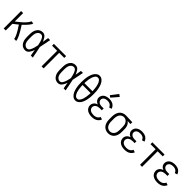

<svg xmlns="http://www.w3.org/2000/svg" viewBox="431 -2446 4137 4137"><g transform="rotate(45 2500.0 -377.5)"><path d="M64 0V-530H126V-275Q142 -286 157 -298Q175 -312 193 -326.5Q211 -341 228.5 -355.5Q246 -370 262.5 -385.5Q279 -401 295.5 -417.5Q312 -434 326.5 -451Q341 -468 356 -487.5Q371 -507 371 -530H436Q436 -504 420.5 -482Q405 -460 388.5 -440Q372 -420 354.5 -401Q337 -382 318 -364Q300 -347 282 -330Q444 -84 444 0H382Q382 -75 236 -290Q219 -276 202 -262Q182 -246 161 -230Q144 -216 126 -203V0Z M720 8Q688 8 657.5 -4Q627 -16 605.5 -40.5Q584 -65 571 -94.5Q558 -124 553 -156Q548 -188 548 -220V-310Q548 -342 553 -374Q558 -406 571 -435.5Q584 -465 605.5 -489.5Q627 -514 657.5 -526Q688 -538 720 -538Q783 -538 820 -480Q848 -436 865 -391L867 -403L868 -412L869 -417L871 -427L873 -442L875 -457L878 -471L885 -510L886 -520L888 -530H950L947 -515L945 -506L943 -496L939 -477L937 -467L934 -447L932 -438L926 -408Q917 -365 908 -321L906 -311L901 -287L897 -269Q900 -256 903 -244L904 -239L907 -224L911 -205L914 -190L915 -185L917 -175L919 -166L928 -122L934 -92L935 -83L937 -73Q944 -36 952 0H890Q882 -44 875 -88L871 -113L869 -128L868 -132L866 -142V-146Q850 -98 819 -50Q782 8 720 8ZM720 -48Q765 -48 789 -92.5Q813 -137 824 -179.5Q835 -222 844 -266V-268Q836 -310 825 -351Q814 -394 789.5 -438Q765 -482 720 -482Q692 -482 668 -464.5Q644 -447 631.5 -421Q619 -395 614.5 -366.5Q610 -338 610 -310V-220Q610 -192 614.5 -163.5Q619 -135 631.5 -109Q644 -83 668 -65.5Q692 -48 720 -48Z M1064 -474V-530H1436V-474ZM1219 0V-530H1281V0Z M1720 8Q1688 8 1657.5 -4Q1627 -16 1605.5 -40.5Q1584 -65 1571 -94.5Q1558 -124 1553 -156Q1548 -188 1548 -220V-310Q1548 -342 1553 -374Q1558 -406 1571 -435.5Q1584 -465 1605.5 -489.5Q1627 -514 1657.5 -526Q1688 -538 1720 -538Q1783 -538 1820 -480Q1848 -436 1865 -391L1867 -403L1868 -412L1869 -417L1871 -427L1873 -442L1875 -457L1878 -471L1885 -510L1886 -520L1888 -530H1950L1947 -515L1945 -506L1943 -496L1939 -477L1937 -467L1934 -447L1932 -438L1926 -408Q1917 -365 1908 -321L1906 -311L1901 -287L1897 -269Q1900 -256 1903 -244L1904 -239L1907 -224L1911 -205L1914 -190L1915 -185L1917 -175L1919 -166L1928 -122L1934 -92L1935 -83L1937 -73Q1944 -36 1952 0H1890Q1882 -44 1875 -88L1871 -113L1869 -128L1868 -132L1866 -142V-146Q1850 -98 1819 -50Q1782 8 1720 8ZM1720 -48Q1765 -48 1789 -92.5Q1813 -137 1824 -179.5Q1835 -222 1844 -266V-268Q1836 -310 1825 -351Q1814 -394 1789.5 -438Q1765 -482 1720 -482Q1692 -482 1668 -464.5Q1644 -447 1631.5 -421Q1619 -395 1614.5 -366.5Q1610 -338 1610 -310V-220Q1610 -192 1614.5 -163.5Q1619 -135 1631.5 -109Q1644 -83 1668 -65.5Q1692 -48 1720 -48Z M2250 8Q2204 8 2167.5 -23.5Q2131 -55 2112 -97.5Q2093 -140 2082.5 -185Q2072 -230 2068 -275.5Q2064 -321 2064 -367.5Q2064 -414 2068 -459.5Q2072 -505 2082.5 -550Q2093 -595 2112 -637.5Q2131 -680 2167.5 -711.5Q2204 -743 2250 -743Q2296 -743 2332.5 -711.5Q2369 -680 2388 -637.5Q2407 -595 2417.5 -550Q2428 -505 2432 -459.5Q2436 -414 2436 -367.5Q2436 -321 2432 -275.5Q2428 -230 2417.5 -185Q2407 -140 2388 -97.5Q2369 -55 2332.5 -23.5Q2296 8 2250 8ZM2250 -48Q2287 -48 2311 -80.5Q2335 -113 2346 -148Q2357 -183 2363 -220Q2369 -257 2371 -294Q2373 -317 2373 -340H2127Q2127 -317 2129 -294Q2131 -257 2137 -220Q2143 -183 2154 -148Q2165 -113 2189 -80.5Q2213 -48 2250 -48ZM2127 -396H2373Q2373 -418 2371 -441Q2369 -478 2363 -515Q2357 -552 2346 -587Q2335 -622 2311 -654.5Q2287 -687 2250 -687Q2213 -687 2189 -654.5Q2165 -622 2154 -587Q2143 -552 2137 -515Q2131 -478 2129 -441Q2127 -418 2127 -396Z M2751 8Q2715 8 2679.5 0.5Q2644 -7 2613 -26.5Q2582 -46 2565 -78.5Q2548 -111 2548 -147Q2548 -182 2566.5 -212.5Q2585 -243 2616 -260Q2635 -270 2654 -276Q2640 -282 2626 -289Q2598 -305 2581 -333Q2564 -361 2564 -393Q2564 -427 2579.5 -457Q2595 -487 2623 -505.5Q2651 -524 2684 -531Q2717 -538 2750 -538Q2789 -538 2827 -527Q2865 -516 2894 -487Q2923 -458 2933 -420L2874 -403Q2867 -428 2847.5 -447.5Q2828 -467 2802 -474.5Q2776 -482 2750 -482Q2728 -482 2707 -478Q2686 -474 2667 -463Q2648 -452 2637 -433Q2626 -414 2626 -393Q2626 -364 2646 -341.5Q2666 -319 2693.5 -311.5Q2721 -304 2750 -304H2806V-248H2750Q2726 -248 2702 -243Q2678 -238 2657 -226.5Q2636 -215 2623 -193.5Q2610 -172 2610 -148Q2610 -124 2623 -102.5Q2636 -81 2657.5 -69Q2679 -57 2702.5 -52.5Q2726 -48 2751 -48Q2780 -48 2808 -55.5Q2836 -63 2858.5 -83Q2881 -103 2891 -130L2949 -110Q2935 -71 2903.5 -42.5Q2872 -14 2832 -3Q2792 8 2751 8ZM2741 -568 2698 -600 2824 -763 2876 -724Z M3250 8Q3207 8 3167.5 -9.5Q3128 -27 3102.5 -61Q3077 -95 3066.5 -136.5Q3056 -178 3056 -220V-310Q3056 -352 3066.5 -393.5Q3077 -435 3102.5 -469.5Q3128 -504 3168 -521Q3208 -538 3250 -538H3251L3452 -530V-474L3361 -479Q3377 -469 3391 -454Q3417 -425 3428.5 -387Q3440 -349 3440 -310V-220Q3440 -178 3430 -137Q3420 -96 3395 -61.5Q3370 -27 3331 -9.5Q3292 8 3250 8ZM3250 -48Q3280 -48 3307 -63Q3334 -78 3350 -104Q3366 -130 3372 -160Q3378 -190 3378 -220V-310Q3378 -340 3372 -369.5Q3366 -399 3350 -425.5Q3334 -452 3307 -467Q3280 -482 3250 -482Q3219 -482 3191.5 -467.5Q3164 -453 3147.5 -426.5Q3131 -400 3124.5 -370.5Q3118 -341 3118 -310V-220Q3118 -190 3124.5 -160Q3131 -130 3147.5 -103.5Q3164 -77 3191.5 -62.5Q3219 -48 3250 -48Z M3751 8Q3715 8 3679.5 0.5Q3644 -7 3613 -26.5Q3582 -46 3565 -78.5Q3548 -111 3548 -147Q3548 -182 3566.5 -212.5Q3585 -243 3616 -260Q3635 -270 3654 -276Q3640 -282 3626 -289Q3598 -305 3581 -333Q3564 -361 3564 -393Q3564 -427 3579.5 -457Q3595 -487 3623 -505.5Q3651 -524 3684 -531Q3717 -538 3750 -538Q3789 -538 3827 -527Q3865 -516 3894 -487Q3923 -458 3933 -420L3874 -403Q3867 -428 3847.5 -447.5Q3828 -467 3802 -474.5Q3776 -482 3750 -482Q3728 -482 3707 -478Q3686 -474 3667 -463Q3648 -452 3637 -433Q3626 -414 3626 -393Q3626 -364 3646 -341.5Q3666 -319 3693.5 -311.5Q3721 -304 3750 -304H3806V-248H3750Q3726 -248 3702 -243Q3678 -238 3657 -226.5Q3636 -215 3623 -193.5Q3610 -172 3610 -148Q3610 -124 3623 -102.5Q3636 -81 3657.5 -69Q3679 -57 3702.5 -52.5Q3726 -48 3751 -48Q3780 -48 3808 -55.5Q3836 -63 3858.5 -83Q3881 -103 3891 -130L3949 -110Q3935 -71 3903.5 -42.5Q3872 -14 3832 -3Q3792 8 3751 8Z M4064 -474V-530H4436V-474ZM4219 0V-530H4281V0Z M4751 8Q4715 8 4679.5 0.5Q4644 -7 4613 -26.5Q4582 -46 4565 -78.5Q4548 -111 4548 -147Q4548 -182 4566.5 -212.5Q4585 -243 4616 -260Q4635 -270 4654 -276Q4640 -282 4626 -289Q4598 -305 4581 -333Q4564 -361 4564 -393Q4564 -427 4579.5 -457Q4595 -487 4623 -505.5Q4651 -524 4684 -531Q4717 -538 4750 -538Q4789 -538 4827 -527Q4865 -516 4894 -487Q4923 -458 4933 -420L4874 -403Q4867 -428 4847.5 -447.5Q4828 -467 4802 -474.5Q4776 -482 4750 -482Q4728 -482 4707 -478Q4686 -474 4667 -463Q4648 -452 4637 -433Q4626 -414 4626 -393Q4626 -364 4646 -341.5Q4666 -319 4693.5 -311.5Q4721 -304 4750 -304H4806V-248H4750Q4726 -248 4702 -243Q4678 -238 4657 -226.5Q4636 -215 4623 -193.5Q4610 -172 4610 -148Q4610 -124 4623 -102.5Q4636 -81 4657.5 -69Q4679 -57 4702.5 -52.5Q4726 -48 4751 -48Q4780 -48 4808 -55.5Q4836 -63 4858.5 -83Q4881 -103 4891 -130L4949 -110Q4935 -71 4903.5 -42.5Q4872 -14 4832 -3Q4792 8 4751 8Z"/></g></svg>

Font: Iosevka SS01 Light
Style: Regular
Weight: 300
Monospace: yes
Designer: Belleve Invis
Foundry: Belleve Invis
Version: 2.3.3; ttfautohint (v1.8.3)